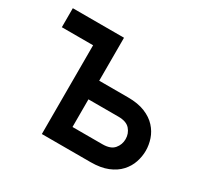

<svg xmlns="http://www.w3.org/2000/svg" viewBox="-146 -890 1130 1080"><g transform="rotate(30 419.0 -350.0)"><path d="M240.5 0V-576.5H37.5V-700H370V-421H556.5Q622 -421 667.5 -402.5Q713 -384 741 -353.2Q769 -322.5 781.5 -285.2Q794 -248 794 -210.5Q794 -173 781.5 -135.8Q769 -98.5 741 -67.8Q713 -37 667.5 -18.5Q622 0 556.5 0ZM370 -120.5H564.5Q617 -120.5 640 -147.5Q663 -174.5 663 -210.5Q663 -246.5 640 -273.2Q617 -300 564.5 -300H370Z"/></g></svg>

Font: Overpass
Style: Bold
Weight: 700
Designer: Delve Withrington, Dave Bailey, Thomas Jockin
Foundry: Delve Fonts LLC
Version: Version 4.000; ttfautohint (v1.8.3)